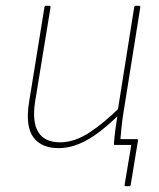

<svg xmlns="http://www.w3.org/2000/svg" viewBox="-20 -499 549 661"><path d="M414 142Q408 142 409 137L432 0H379L394 -20H451Q456 -20 455 -15L430 137Q429 142 425 142ZM182 11Q122 11 94.5 -27Q67 -65 80 -147L133 -474Q134 -479 138 -479H149Q155 -479 154 -474L101 -150Q90 -79 112 -44Q134 -9 187 -9Q236 -9 287.5 -42.5Q339 -76 395 -132L392 -106Q356 -71 321.5 -44.5Q287 -18 252 -3.5Q217 11 182 11ZM376 0Q372 0 372 -3Q374 -29 377.5 -54.5Q381 -80 385 -106V-116L442 -474Q443 -479 447 -479H458Q464 -479 463 -474L405 -111Q401 -86 398 -57.5Q395 -29 393 -3Q393 0 389 0Z"/></svg>

Font: Sofia Sans Semi Condensed Thin
Style: Italic
Weight: 250
Italic angle: -9°
Version: Version 4.100